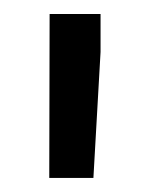

<svg xmlns="http://www.w3.org/2000/svg" viewBox="-20 -770 214 274"><path d="M123.5 -695.8 113.3 -516.1H50.3L50.8 -750H123.5Z"/></svg>

Font: Shabnam FD
Style: Regular
Weight: 400
Foundry: DejaVu fonts team - Redesigned by Saber Rastikerdar - Based on Vazir font
Version: Version 5.00;October 20, 2019;FontCreator 12.0.0.2547 64-bit